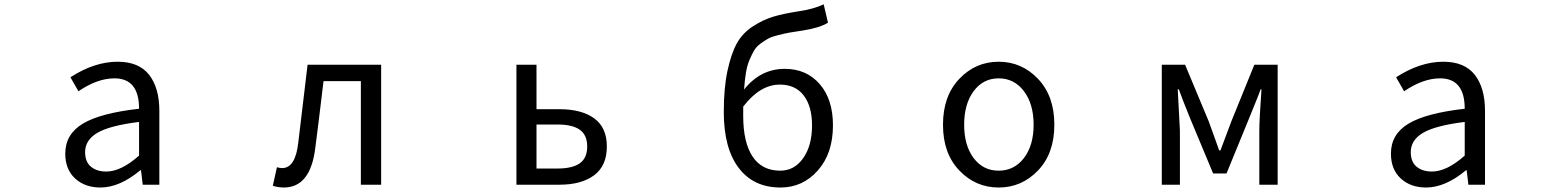

<svg xmlns="http://www.w3.org/2000/svg" viewBox="-20 -836 7040 869"><path d="M434.6 12.7Q364.3 12.7 319.8 -28.3Q275.4 -69.3 275.4 -140.6Q275.4 -228.5 355 -276.4Q434.6 -324.2 609.4 -343.8Q609.4 -481.4 498 -481.4Q420.9 -481.4 335 -422.9L298.8 -486.3Q407.2 -556.6 512.7 -556.6Q608.4 -556.6 654.8 -497.6Q701.2 -438.5 701.2 -334V0H626L618.2 -65.4H615.2Q521.5 12.7 434.6 12.7ZM460.9 -59.6Q528.3 -59.6 609.4 -131.8V-284.2Q476.6 -267.6 420.9 -234.9Q365.2 -202.1 365.2 -147.5Q365.2 -103.5 391.6 -81.5Q418 -59.6 460.9 -59.6Z M1264.6 12.7Q1240.2 12.7 1214.8 4.9L1233.4 -79.1Q1247.1 -75.2 1256.8 -75.2Q1317.4 -75.2 1330.1 -191.4Q1347.7 -333 1372.1 -543H1705.1V0H1613.3V-468.8H1444.3Q1418.9 -255.9 1407.2 -168Q1385.7 12.7 1264.6 12.7Z M2317.4 0V-543H2408.2V-341.8H2511.7Q2612.3 -341.8 2669.4 -300.3Q2726.6 -258.8 2726.6 -172.9Q2726.6 -85.9 2669.4 -43Q2612.3 0 2511.7 0ZM2408.2 -73.2H2502Q2571.3 -73.2 2604.5 -97.2Q2637.7 -121.1 2637.7 -172.9Q2637.7 -224.6 2604.5 -248.5Q2571.3 -272.5 2502 -272.5H2408.2Z M3511.7 -63.5Q3575.2 -63.5 3615.2 -120.1Q3655.3 -176.8 3655.3 -268.6Q3655.3 -354.5 3617.7 -403.8Q3580.1 -453.1 3509.8 -453.1Q3419.9 -453.1 3343.8 -353.5V-311.5Q3343.8 -191.4 3386.2 -127.4Q3428.7 -63.5 3511.7 -63.5ZM3708 -816.4 3727.5 -733.4Q3690.4 -710 3615.2 -698.2Q3575.2 -692.4 3553.7 -688.5Q3532.2 -684.6 3502.4 -677.2Q3472.7 -669.9 3457.5 -661.6Q3442.4 -653.3 3422.9 -639.2Q3403.3 -625 3393.1 -607.4Q3382.8 -589.8 3372.1 -564.5Q3361.3 -539.1 3356 -505.9Q3350.6 -472.7 3347.7 -430.7Q3421.9 -524.4 3532.2 -524.4Q3629.9 -524.4 3689.9 -455.6Q3750 -386.7 3750 -268.6Q3750 -141.6 3681.6 -64.5Q3613.3 12.7 3512.7 12.7Q3390.6 12.7 3323.2 -76.2Q3255.9 -165 3255.9 -329.1Q3255.9 -437.5 3272.5 -515.1Q3289.1 -592.8 3314.9 -639.6Q3340.8 -686.5 3387.7 -716.8Q3434.6 -747.1 3480.5 -760.7Q3526.4 -774.4 3596.7 -785.2Q3662.1 -794.9 3708 -816.4Z M4678.2 -64.5Q4604.5 12.7 4500 12.7Q4395.5 12.7 4321.8 -64.5Q4248 -141.6 4248 -271.5Q4248 -401.4 4321.8 -479Q4395.5 -556.6 4500 -556.6Q4604.5 -556.6 4678.2 -479Q4752 -401.4 4752 -271.5Q4752 -141.6 4678.2 -64.5ZM4386.7 -120.6Q4429.7 -63.5 4500 -63.5Q4570.3 -63.5 4614.3 -120.6Q4658.2 -177.7 4658.2 -271.5Q4658.2 -365.2 4614.3 -423.3Q4570.3 -481.4 4500 -481.4Q4429.7 -481.4 4386.7 -423.3Q4343.8 -365.2 4343.8 -271.5Q4343.8 -177.7 4386.7 -120.6Z M5238.3 0V-543H5343.8L5450.2 -288.1Q5458 -266.6 5474.1 -222.2Q5490.2 -177.7 5498 -155.3H5503.9Q5551.8 -282.2 5553.7 -288.1L5657.2 -543H5762.7V0H5679.7V-245.1Q5679.7 -293 5689.5 -431.6H5685.5Q5676.8 -406.2 5657.7 -360.4Q5638.7 -314.5 5634.8 -303.7L5531.2 -50.8H5470.7L5365.2 -303.7Q5333 -382.8 5315.4 -431.6H5310.5Q5320.3 -246.1 5320.3 -245.1V0Z M6434.6 12.7Q6364.3 12.7 6319.8 -28.3Q6275.4 -69.3 6275.4 -140.6Q6275.4 -228.5 6355 -276.4Q6434.6 -324.2 6609.4 -343.8Q6609.4 -481.4 6498 -481.4Q6420.9 -481.4 6335 -422.9L6298.8 -486.3Q6407.2 -556.6 6512.7 -556.6Q6608.4 -556.6 6654.8 -497.6Q6701.2 -438.5 6701.2 -334V0H6626L6618.2 -65.4H6615.2Q6521.5 12.7 6434.6 12.7ZM6460.9 -59.6Q6528.3 -59.6 6609.4 -131.8V-284.2Q6476.6 -267.6 6420.9 -234.9Q6365.2 -202.1 6365.2 -147.5Q6365.2 -103.5 6391.6 -81.5Q6418 -59.6 6460.9 -59.6Z"/></svg>

Font: Gen Shin Gothic Monospace Regular
Style: Regular
Weight: 400
Designer: [Source Han Sans]
Ryoko NISHIZUKA  (kana & ideographs); Paul D. Hunt (Latin, Greek & Cyrillic); Wenlong ZHANG  (bopomofo
Version: Version 1.002.20150607